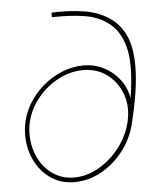

<svg xmlns="http://www.w3.org/2000/svg" viewBox="-53 -779 684 835"><g transform="rotate(-5 289.0 -362.0)"><path d="M238 10Q175 10 128 -26Q81 -62 58.5 -121Q36 -180 45 -250Q52 -299 77.5 -343Q103 -387 141.5 -420.5Q180 -454 226 -473Q272 -492 321 -492Q370 -492 410.5 -471Q451 -450 478 -414.5Q505 -379 513 -333Q536 -473 516.5 -552Q497 -631 441 -668Q401 -697 340.5 -706Q280 -715 203 -713V-733Q282 -736 344.5 -726Q407 -716 450 -687Q497 -658 521.5 -605.5Q546 -553 546 -469Q546 -419 536.5 -357Q527 -295 508 -218Q492 -155 452 -103.5Q412 -52 356.5 -21Q301 10 238 10ZM240 -10Q285 -10 327.5 -30Q370 -50 405.5 -84Q441 -118 464.5 -161Q488 -204 495 -251Q504 -311 482.5 -361.5Q461 -412 418 -442Q375 -472 318 -472Q259 -472 204 -441.5Q149 -411 111.5 -360.5Q74 -310 64 -249Q56 -184 76.5 -129.5Q97 -75 140 -42.5Q183 -10 240 -10Z"/></g></svg>

Font: Raleway Thin
Style: Italic
Weight: 100
Italic angle: -12°
Designer: Matt McInerney, Pablo Impallari, Rodrigo Fuenzalida
Foundry: Matt McInerney, Pablo Impallari, Rodrigo Fuenzalida
Version: Version 4.026